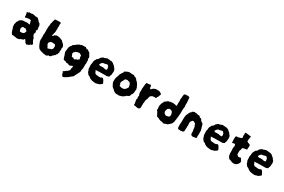

<svg xmlns="http://www.w3.org/2000/svg" viewBox="127 -1998 5260 3556"><g transform="rotate(30 2757.5 -219.5)"><path d="M524 -49Q527 -42 526 -36Q525 -30 522 -24Q521 -23 518 -21.5Q515 -20 513 -18Q509 -17 506 -17Q503 -17 499 -15Q484 -12 481 1Q480 3 477 6Q470 7 467 8.5Q464 10 455 15Q448 15 441 17Q434 19 428 25Q426 25 425 25.5Q424 26 422 26Q418 28 413 24.5Q408 21 408 16V10Q404 8 398.5 10Q393 12 390 6V-9Q387 -11 384.5 -12.5Q382 -14 379 -15Q375 -23 370 -32Q365 -41 360 -48Q356 -51 353 -50Q350 -49 348 -47Q346 -45 345 -42.5Q344 -40 342 -38Q340 -36 339 -33Q338 -30 336 -28Q323 -22 310 -17.5Q297 -13 285 -10Q278 -5 271 -1Q264 3 258 7Q252 8 246 10Q240 12 235 13Q229 10 223.5 11.5Q218 13 210 15Q201 13 191 10.5Q181 8 170 6Q167 7 164 7Q161 7 159 8Q155 6 152.5 4Q150 2 146 1Q141 -1 137 1Q133 3 128 5Q123 3 117 2.5Q111 2 105 1Q100 -4 96.5 -8Q93 -12 92 -18Q90 -20 88 -21.5Q86 -23 85 -24Q81 -38 76 -48Q62 -78 57 -114Q55 -116 53 -118.5Q51 -121 48 -124Q47 -133 46 -141.5Q45 -150 43 -160Q45 -166 45 -171Q43 -181 41 -189Q45 -201 49.5 -213Q54 -225 52 -238Q54 -242 57 -245.5Q60 -249 62 -252Q71 -262 75 -275Q78 -286 85.5 -294Q93 -302 102 -307Q113 -312 123.5 -317.5Q134 -323 144 -327Q146 -327 149.5 -326.5Q153 -326 155 -327Q173 -330 186 -329Q192 -328 198 -329Q204 -330 209 -330L230 -334Q236 -333 242 -331Q248 -329 254 -332Q256 -332 257.5 -331.5Q259 -331 260 -331Q265 -329 269 -326.5Q273 -324 278 -324Q289 -322 292 -328Q291 -345 289.5 -350Q288 -355 283 -366Q280 -372 279 -378.5Q278 -385 277 -391Q276 -395 275.5 -398.5Q275 -402 271 -406Q258 -410 239 -412H233Q224 -408 214 -408Q204 -408 193 -406Q186 -405 178.5 -402Q171 -399 163 -397Q155 -393 147 -401Q144 -410 144.5 -419.5Q145 -429 146 -439Q144 -446 141 -455.5Q138 -465 138 -478L139 -485Q138 -487 135.5 -489Q133 -491 131 -492Q128 -495 130 -498Q130 -501 133 -501Q141 -503 148 -504Q155 -505 162 -506L174 -518Q176 -519 179 -519Q202 -515 212.5 -516Q223 -517 245 -524Q256 -523 266.5 -521Q277 -519 288 -520Q291 -517 294.5 -514.5Q298 -512 302 -509Q307 -511 312 -512.5Q317 -514 321 -515Q327 -511 334 -507Q339 -506 342.5 -509Q346 -512 350 -512Q359 -511 364.5 -503.5Q370 -496 377 -491Q383 -487 388.5 -481Q394 -475 400 -470Q402 -467 404 -464Q406 -461 407 -458Q412 -454 416 -451.5Q420 -449 423 -445Q428 -441 433.5 -439Q439 -437 442 -432Q444 -427 446 -421.5Q448 -416 453 -412Q456 -402 459 -391.5Q462 -381 460 -370Q460 -365 459 -361Q461 -356 462 -350Q463 -344 465 -339V-334Q465 -331 464.5 -327.5Q464 -324 465 -322Q467 -316 470 -313Q470 -307 465 -302Q463 -301 460 -300Q457 -299 455 -297Q443 -290 452 -279Q453 -278 455.5 -275.5Q458 -273 459 -270Q460 -266 460 -261.5Q460 -257 461 -252Q457 -233 446 -216Q449 -202 455.5 -189Q462 -176 467 -162Q472 -159 475 -156Q478 -153 482 -151Q483 -148 483.5 -147Q484 -146 484 -144Q484 -134 486.5 -124Q489 -114 493 -105Q497 -96 501 -88Q505 -80 511 -72Q516 -68 519 -61Q522 -54 524 -49ZM305 -184Q299 -199 290 -204Q279 -209 276 -217Q275 -221 272 -222Q269 -223 266 -224Q262 -224 256.5 -223.5Q251 -223 246 -222Q240 -222 234.5 -224Q229 -226 224 -227Q215 -227 207 -222Q203 -219 200 -216.5Q197 -214 194 -210L181 -186Q183 -180 186 -175.5Q189 -171 186 -163Q188 -154 190.5 -144.5Q193 -135 198 -126Q200 -124 201 -124Q212 -122 223 -122Q234 -122 244 -123Q248 -123 250 -124Q261 -130 277 -135Q283 -136 288 -144Q292 -153 296 -163.5Q300 -174 305 -184ZM93 -20Q93 -20 92.5 -20Q92 -20 92 -18Q94 -20 93 -20Z M1034 -265Q1033 -261 1030.5 -257.5Q1028 -254 1026 -250L1029 -218Q1029 -211 1028.5 -204.5Q1028 -198 1028 -190Q1027 -186 1025.5 -183.5Q1024 -181 1022 -177Q1024 -175 1025.5 -172Q1027 -169 1028 -167Q1029 -151 1022 -137Q1015 -123 1013 -106Q1005 -102 999.5 -96.5Q994 -91 994 -81Q990 -76 985 -71Q980 -66 974 -63Q973 -62 969 -60Q963 -53 956.5 -46.5Q950 -40 942 -35Q938 -31 935.5 -25.5Q933 -20 929 -15Q922 -11 914.5 -8Q907 -5 901 -2Q894 -1 891 -3.5Q888 -6 884 -7Q880 -6 876.5 -1.5Q873 3 866 8Q865 9 861.5 10Q858 11 855 13Q851 14 847 16.5Q843 19 838 21Q828 18 818 15.5Q808 13 797 17Q790 15 784 12.5Q778 10 771 10Q766 10 757 3Q753 5 744 5Q739 5 735.5 0.5Q732 -4 726 -2Q716 -5 706.5 -9.5Q697 -14 689 -18Q682 -21 677 -26.5Q672 -32 667 -37Q666 -39 665 -40.5Q664 -42 662 -44Q660 -52 655 -58Q650 -64 645 -70Q642 -81 638 -90Q637 -94 633.5 -98.5Q630 -103 628 -108Q627 -119 623.5 -128.5Q620 -138 612 -145Q613 -149 613 -152Q613 -155 614 -159Q612 -166 608 -176Q610 -184 610.5 -193.5Q611 -203 612 -213Q611 -219 609.5 -225.5Q608 -232 611 -239V-262Q606 -285 612 -306Q615 -314 613 -325Q613 -345 613.5 -365.5Q614 -386 612 -406Q611 -408 612 -409Q614 -423 614 -437.5Q614 -452 614 -467Q614 -469 614 -471.5Q614 -474 615 -475Q619 -482 619.5 -489.5Q620 -497 620 -504Q622 -512 621.5 -521.5Q621 -531 622 -541Q626 -547 629.5 -554.5Q633 -562 631 -570V-574Q633 -576 633 -578.5Q633 -581 634 -582Q639 -593 641 -604.5Q643 -616 646 -627Q650 -633 654 -642Q665 -645 676 -645Q681 -645 686 -644.5Q691 -644 695 -645Q706 -647 717.5 -647Q729 -647 741 -646Q744 -645 747.5 -645.5Q751 -646 754 -647Q758 -647 761.5 -646Q765 -645 768 -646Q770 -646 771.5 -646.5Q773 -647 774 -647Q775 -643 776.5 -639.5Q778 -636 779 -631Q776 -615 775 -607Q774 -599 775.5 -591.5Q777 -584 779 -568Q777 -555 775 -542.5Q773 -530 777 -516Q774 -499 775 -483Q775 -470 774.5 -457Q774 -444 771 -431Q773 -426 769.5 -422.5Q766 -419 764 -414Q764 -405 762 -395.5Q760 -386 758 -376Q757 -371 756.5 -365Q756 -359 754 -353Q754 -352 756 -351.5Q758 -351 758 -350Q770 -355 778 -364Q786 -373 791 -384Q802 -387 812 -391Q822 -395 832 -402Q836 -401 840.5 -400Q845 -399 849 -400Q854 -400 857.5 -399.5Q861 -399 865 -399Q876 -399 885 -396Q894 -393 904 -390Q915 -386 926 -381.5Q937 -377 948 -374Q957 -373 964 -362Q966 -358 969.5 -354Q973 -350 978 -347Q986 -343 992 -336Q998 -329 1004 -321Q1006 -319 1014 -315Q1019 -304 1026 -291.5Q1033 -279 1034 -265ZM899 -213Q898 -215 898 -217Q898 -219 896 -221Q888 -227 884 -237Q880 -247 868 -245Q854 -242 843 -246Q837 -248 834 -248Q825 -247 816.5 -246Q808 -245 800 -244Q798 -243 796 -242Q794 -241 791 -241Q784 -234 775 -226Q766 -218 761 -207Q760 -194 760.5 -187Q761 -180 764 -170Q765 -169 766 -166.5Q767 -164 768 -162Q773 -159 774.5 -153Q776 -147 781 -144Q783 -142 784.5 -139.5Q786 -137 787 -135Q788 -121 797 -112Q799 -111 800.5 -110.5Q802 -110 803 -109Q811 -109 814 -112Q820 -115 827.5 -116.5Q835 -118 841 -122Q847 -127 855.5 -127Q864 -127 871 -131Q872 -131 876 -133Q881 -141 887 -147.5Q893 -154 897 -163V-187Q898 -193 898.5 -200Q899 -207 899 -213Z M1561 -237Q1560 -236 1560.5 -234.5Q1561 -233 1560 -231Q1557 -221 1558 -212Q1558 -201 1552 -189Q1554 -185 1555.5 -180.5Q1557 -176 1558 -171Q1556 -160 1553.5 -148Q1551 -136 1558 -125Q1557 -119 1555 -113Q1553 -107 1551 -102Q1550 -97 1548.5 -92Q1547 -87 1545 -79Q1545 -81 1544.5 -80Q1544 -79 1545 -77Q1549 -61 1545 -46Q1541 -31 1535 -16Q1534 -15 1533 -12.5Q1532 -10 1530 -8Q1519 11 1509.5 31Q1500 51 1490 71Q1489 75 1486 80Q1483 85 1481 90Q1477 96 1474 99Q1467 105 1459 111.5Q1451 118 1443 124Q1433 128 1426 135Q1419 142 1413 152Q1406 154 1400 158Q1394 160 1389 166Q1387 170 1382 170Q1377 171 1373.5 175Q1370 179 1365 181Q1356 184 1349 191Q1340 197 1330 200Q1325 201 1320 204.5Q1315 208 1311 210Q1309 209 1308 209Q1307 209 1307 209L1277 179Q1275 161 1273.5 152.5Q1272 144 1268.5 137.5Q1265 131 1256 120Q1257 118 1257 117Q1257 116 1258 115Q1261 113 1265 110Q1269 107 1273 106Q1281 101 1287 95.5Q1293 90 1300 85Q1306 80 1313 75.5Q1320 71 1327 67Q1334 62 1340.5 56.5Q1347 51 1352 44Q1355 40 1358 37Q1361 34 1364 31Q1365 27 1365 23.5Q1365 20 1366 17Q1370 7 1365 -6V-8L1372 -18Q1372 -17 1373.5 -23Q1375 -29 1375 -29Q1375 -38 1374.5 -43.5Q1374 -49 1374 -57Q1370 -62 1368.5 -62.5Q1367 -63 1365 -61Q1361 -57 1355 -55Q1349 -53 1343 -51Q1342 -51 1339 -49Q1336 -47 1334 -48L1321 -39Q1320 -39 1319.5 -38.5Q1319 -38 1318 -38H1293Q1290 -42 1286 -45Q1282 -48 1279 -52Q1272 -54 1268.5 -52.5Q1265 -51 1260 -51L1243 -54H1229Q1222 -59 1216 -63.5Q1210 -68 1203 -72Q1186 -71 1181 -71.5Q1176 -72 1164 -79Q1162 -82 1161 -85Q1160 -88 1158 -91Q1155 -97 1153.5 -103.5Q1152 -110 1149 -115Q1145 -119 1145 -126Q1146 -134 1143 -140.5Q1140 -147 1138 -154Q1137 -161 1133 -167Q1129 -173 1127 -179Q1128 -190 1121 -199Q1119 -213 1115 -225Q1120 -243 1120 -255Q1120 -263 1121.5 -269.5Q1123 -276 1124 -283Q1123 -285 1122 -287.5Q1121 -290 1119 -291H1120L1126 -297Q1129 -299 1131 -307Q1130 -311 1129 -314.5Q1128 -318 1127 -322Q1127 -327 1128 -328Q1138 -336 1140 -340Q1142 -344 1146 -357Q1147 -358 1149.5 -359Q1152 -360 1153 -361Q1153 -361 1159 -365Q1161 -370 1163.5 -375.5Q1166 -381 1168 -388Q1176 -396 1185.5 -403Q1195 -410 1205 -416Q1218 -424 1222 -427.5Q1226 -431 1237 -442Q1244 -445 1251.5 -448.5Q1259 -452 1266 -458Q1271 -461 1276 -464Q1281 -467 1285 -469Q1290 -468 1293.5 -468Q1297 -468 1300 -468Q1306 -469 1309 -473.5Q1312 -478 1316 -481Q1326 -484 1338 -482Q1343 -482 1348.5 -481.5Q1354 -481 1359 -481Q1370 -481 1380.5 -481.5Q1391 -482 1400 -485Q1408 -480 1414.5 -474.5Q1421 -469 1428 -467Q1430 -464 1432 -462Q1434 -460 1435 -458Q1439 -452 1443 -457Q1445 -459 1446 -460Q1447 -461 1449 -462Q1450 -463 1451.5 -464.5Q1453 -466 1454 -467Q1459 -463 1465 -458.5Q1471 -454 1476 -450Q1481 -446 1486.5 -441.5Q1492 -437 1497 -434Q1501 -430 1510 -428Q1512 -424 1514 -420Q1516 -416 1518 -412Q1523 -403 1527.5 -394Q1532 -385 1538 -377Q1549 -363 1552 -346Q1552 -339 1549.5 -332Q1547 -325 1549 -314Q1551 -309 1553.5 -302.5Q1556 -296 1558 -289Q1560 -279 1558.5 -270.5Q1557 -262 1555 -253Q1557 -249 1558 -245.5Q1559 -242 1561 -237ZM1418 -237Q1413 -244 1410 -251Q1409 -256 1407.5 -261Q1406 -266 1406 -270Q1405 -275 1405 -280.5Q1405 -286 1404 -291Q1403 -296 1403 -301.5Q1403 -307 1398 -311Q1395 -313 1390.5 -314Q1386 -315 1381 -317Q1377 -321 1372.5 -324.5Q1368 -328 1364 -330Q1360 -331 1357 -331Q1348 -330 1339.5 -328.5Q1331 -327 1322 -327Q1320 -327 1317 -326Q1314 -325 1312 -324Q1307 -319 1300.5 -317.5Q1294 -316 1288 -314Q1284 -313 1279 -310Q1274 -307 1272 -302Q1269 -296 1264.5 -293.5Q1260 -291 1256 -289Q1252 -285 1251.5 -281.5Q1251 -278 1250 -275Q1249 -271 1247 -268.5Q1245 -266 1243 -263Q1249 -244 1254 -231.5Q1259 -219 1266 -207Q1267 -203 1266.5 -200.5Q1266 -198 1268 -195Q1275 -194 1281 -195Q1287 -196 1292 -200Q1293 -201 1295 -200.5Q1297 -200 1298 -200Q1302 -196 1305 -192.5Q1308 -189 1311 -186Q1319 -183 1326 -181Q1333 -179 1340 -182Q1346 -186 1350 -192.5Q1354 -199 1361 -201Q1365 -201 1369.5 -200.5Q1374 -200 1379 -200Q1381 -202 1384.5 -204Q1388 -206 1390 -208Q1395 -213 1399.5 -217Q1404 -221 1410 -224Q1417 -229 1418 -237Z M2077 -353Q2076 -343 2075.5 -332.5Q2075 -322 2073 -312Q2072 -302 2072 -290.5Q2072 -279 2068 -267Q2066 -264 2063 -260.5Q2060 -257 2057 -252Q2057 -248 2057.5 -245Q2058 -242 2059 -238Q2057 -233 2053 -229.5Q2049 -226 2045 -224Q2035 -221 2026.5 -218Q2018 -215 2009 -213Q1995 -211 1980 -212.5Q1965 -214 1950 -213Q1937 -213 1922.5 -212.5Q1908 -212 1893 -212H1837Q1833 -209 1828.5 -210Q1824 -211 1820 -209Q1816 -211 1811 -209.5Q1806 -208 1801 -210Q1797 -209 1793.5 -208.5Q1790 -208 1785 -207Q1781 -208 1778 -209.5Q1775 -211 1771 -208Q1773 -205 1775.5 -201.5Q1778 -198 1779 -193Q1782 -189 1784 -185Q1786 -181 1788 -176Q1790 -172 1791 -167.5Q1792 -163 1793 -159Q1798 -154 1804 -149Q1810 -144 1816 -139Q1821 -138 1826.5 -137Q1832 -136 1837 -135Q1843 -134 1849 -133Q1855 -132 1862 -133Q1869 -135 1875 -132.5Q1881 -130 1888 -129Q1897 -130 1906.5 -131Q1916 -132 1925 -133Q1929 -136 1933.5 -138.5Q1938 -141 1942 -144Q1955 -147 1968 -143Q1971 -138 1975.5 -133Q1980 -128 1984 -122Q1990 -113 1996 -104.5Q2002 -96 2004 -85Q2006 -80 2010 -75Q2014 -70 2016 -66Q2017 -61 2015.5 -57Q2014 -53 2013 -48Q2009 -44 2003 -41Q2002 -41 2001 -39Q2000 -37 1998 -36Q1992 -32 1986 -28Q1980 -24 1975 -20Q1961 -8 1946 -8Q1940 -8 1937 -7Q1932 -6 1927 -3Q1922 0 1916 2Q1911 2 1906 3.5Q1901 5 1896 6Q1893 6 1889 5.5Q1885 5 1881 5Q1872 6 1863 4Q1854 2 1845 2Q1842 1 1839 0Q1836 -1 1833 -1Q1816 0 1801 -6.5Q1786 -13 1771 -20Q1759 -23 1754 -31Q1747 -39 1738.5 -44.5Q1730 -50 1720 -54Q1714 -56 1708 -59.5Q1702 -63 1695 -67Q1694 -71 1692 -75Q1690 -79 1688 -83Q1686 -86 1682.5 -89Q1679 -92 1676 -95Q1673 -98 1671 -102Q1666 -119 1661 -135.5Q1656 -152 1648 -168Q1649 -175 1649.5 -182.5Q1650 -190 1648 -199Q1647 -201 1647 -204Q1647 -207 1647 -209Q1647 -214 1647.5 -217.5Q1648 -221 1647 -224Q1646 -232 1645 -240Q1644 -248 1646 -255Q1648 -263 1650 -271Q1652 -279 1655 -288Q1654 -290 1654 -294Q1654 -298 1653 -302Q1655 -313 1657 -324Q1659 -335 1662 -345Q1665 -351 1668.5 -356.5Q1672 -362 1676 -368Q1683 -380 1687 -391Q1699 -397 1701.5 -398.5Q1704 -400 1706 -403Q1708 -406 1719 -415Q1718 -418 1724 -424Q1730 -430 1728 -434Q1737 -451 1754 -461Q1760 -465 1765.5 -469.5Q1771 -474 1775 -478Q1780 -481 1784.5 -480.5Q1789 -480 1793 -480Q1796 -481 1799.5 -481.5Q1803 -482 1807 -483Q1809 -484 1812 -485Q1815 -486 1817 -488Q1819 -489 1821 -490Q1823 -491 1825 -491Q1834 -492 1842 -496Q1850 -500 1857 -504Q1872 -498 1888 -500Q1898 -501 1907.5 -499Q1917 -497 1925 -494L1939 -498Q1947 -497 1954 -493Q1961 -489 1968 -485H1977Q1978 -484 1979 -483.5Q1980 -483 1981 -482Q1992 -472 2002 -463.5Q2012 -455 2023 -446Q2038 -436 2042 -422Q2046 -416 2049 -413Q2061 -403 2070 -386Q2070 -384 2070.5 -380.5Q2071 -377 2071 -374Q2070 -369 2073 -364Q2076 -359 2077 -353ZM1950 -320V-345Q1950 -350 1949 -351Q1948 -354 1946.5 -357Q1945 -360 1944 -361V-378L1941 -381Q1937 -381 1931 -383Q1929 -392 1926 -397Q1923 -401 1918 -402Q1913 -403 1907 -405Q1894 -401 1879 -398Q1864 -395 1850 -390Q1843 -389 1837 -389Q1831 -389 1825 -388Q1815 -384 1807.5 -375.5Q1800 -367 1793 -359Q1789 -354 1786 -348Q1783 -342 1779 -337Q1778 -336 1778 -331Q1781 -323 1787 -321Q1793 -320 1799 -318Q1805 -316 1812 -314Q1815 -315 1817.5 -315Q1820 -315 1823 -316Q1835 -321 1843 -317Q1851 -316 1857.5 -317Q1864 -318 1871 -319Q1877 -316 1883.5 -315Q1890 -314 1896 -312Q1909 -308 1921 -308Q1933 -308 1945 -311Q1950 -316 1950 -320Z M2604 -273Q2607 -261 2603 -251Q2601 -246 2600 -241Q2599 -236 2600 -231Q2601 -230 2600.5 -228.5Q2600 -227 2600 -225Q2596 -217 2596.5 -208Q2597 -199 2598 -191L2588 -177V-164Q2586 -162 2583 -159.5Q2580 -157 2575 -153Q2573 -146 2569.5 -138Q2566 -130 2564 -123V-113Q2560 -109 2554 -106Q2548 -103 2544 -97Q2540 -94 2536 -92Q2532 -90 2527 -87Q2525 -86 2522.5 -86.5Q2520 -87 2518 -86Q2503 -86 2503 -72Q2492 -65 2481.5 -57Q2471 -49 2460 -41Q2443 -28 2416 -23Q2407 -22 2399 -18.5Q2391 -15 2382 -13Q2380 -13 2377 -14Q2374 -15 2372 -14Q2360 -13 2347 -16Q2343 -17 2339 -16Q2335 -15 2332 -14Q2325 -15 2318 -16Q2311 -17 2303 -18Q2294 -22 2286.5 -27Q2279 -32 2271 -36Q2265 -38 2260 -43Q2255 -48 2252 -53Q2251 -55 2249.5 -56.5Q2248 -58 2246 -60Q2243 -62 2240 -63.5Q2237 -65 2234 -68Q2218 -79 2205.5 -92Q2193 -105 2187 -124Q2182 -137 2175 -147Q2173 -151 2170.5 -154.5Q2168 -158 2166 -162Q2167 -164 2169 -170Q2167 -173 2165 -176Q2163 -179 2163 -183Q2163 -186 2162.5 -189.5Q2162 -193 2163 -197Q2165 -204 2164 -211Q2163 -218 2164 -225Q2165 -231 2163.5 -238Q2162 -245 2165 -251Q2167 -258 2168 -264Q2169 -270 2171 -276Q2173 -282 2175 -287.5Q2177 -293 2179 -298Q2181 -304 2183 -310Q2185 -316 2189 -323Q2189 -325 2189 -328Q2189 -331 2190 -332Q2194 -340 2196 -347Q2198 -354 2197 -361Q2201 -366 2204 -369Q2207 -372 2209 -376Q2211 -381 2213.5 -385.5Q2216 -390 2219 -394Q2222 -402 2228 -408Q2232 -413 2235 -416.5Q2238 -420 2240 -422Q2243 -428 2242 -432.5Q2241 -437 2241 -440Q2243 -445 2244 -446Q2247 -447 2249.5 -449Q2252 -451 2255 -452Q2263 -457 2272 -462Q2281 -467 2290 -470Q2299 -476 2308.5 -478.5Q2318 -481 2328 -484Q2336 -484 2344 -484Q2352 -484 2359 -483H2368Q2379 -479 2390.5 -479Q2402 -479 2413 -480Q2418 -480 2423.5 -480.5Q2429 -481 2434 -481Q2439 -477 2442.5 -474.5Q2446 -472 2450 -468Q2453 -467 2456 -465Q2459 -463 2463 -462Q2477 -461 2488.5 -453Q2500 -445 2510 -437Q2510 -435 2510 -431.5Q2510 -428 2511 -425Q2511 -420 2517 -416Q2520 -415 2524 -415Q2528 -415 2532 -413Q2534 -409 2537.5 -404Q2541 -399 2544 -394Q2548 -390 2552 -386Q2556 -382 2558 -377Q2560 -375 2561.5 -372Q2563 -369 2564 -367Q2567 -364 2570 -361Q2573 -358 2574 -353Q2576 -346 2580 -339Q2584 -332 2586 -324Q2587 -321 2589.5 -318Q2592 -315 2595 -311Q2597 -302 2598.5 -292Q2600 -282 2604 -273ZM2464 -237Q2465 -244 2462 -249.5Q2459 -255 2460 -261Q2460 -263 2457 -266Q2456 -268 2456 -274Q2457 -276 2457 -279.5Q2457 -283 2457 -284Q2450 -295 2444 -304.5Q2438 -314 2431 -323Q2431 -325 2429 -325.5Q2427 -326 2425 -329Q2408 -329 2388 -338Q2376 -344 2359 -339Q2358 -339 2356.5 -338Q2355 -337 2353 -335H2348Q2332 -338 2327 -323Q2325 -319 2322.5 -314.5Q2320 -310 2319 -305Q2318 -301 2315 -296.5Q2312 -292 2310 -288Q2306 -283 2303 -277Q2300 -271 2296 -266Q2295 -256 2291.5 -246Q2288 -236 2287 -227Q2290 -222 2293 -216.5Q2296 -211 2298 -206Q2304 -193 2303 -181Q2303 -179 2304 -177Q2305 -175 2306 -173Q2315 -171 2323.5 -169Q2332 -167 2340 -164Q2347 -162 2354 -161Q2361 -160 2368 -163H2371Q2379 -161 2386.5 -162.5Q2394 -164 2403 -166Q2410 -171 2417.5 -177Q2425 -183 2433 -187Q2440 -201 2450 -212Q2460 -223 2464 -237Z M3044 -422Q3046 -406 3039 -399Q3034 -393 3032.5 -386Q3031 -379 3030 -371Q3028 -368 3026.5 -365Q3025 -362 3023 -359Q3019 -355 3015.5 -350Q3012 -345 3009 -340Q3007 -336 3006 -331Q3005 -326 3003 -321Q3002 -320 3001.5 -318.5Q3001 -317 3000 -316Q2999 -315 2997.5 -315Q2996 -315 2995 -314H2990Q2968 -323 2947 -315Q2943 -314 2940 -314Q2937 -314 2933 -314Q2930 -313 2927.5 -313Q2925 -313 2923 -312Q2911 -307 2902 -299Q2893 -291 2885 -282Q2881 -270 2876.5 -257.5Q2872 -245 2872 -230Q2872 -229 2871 -226.5Q2870 -224 2869 -222Q2868 -218 2866.5 -215.5Q2865 -213 2863 -209Q2861 -203 2858 -197Q2855 -191 2853 -185Q2855 -178 2852.5 -172Q2850 -166 2850 -160Q2852 -151 2850.5 -143.5Q2849 -136 2847 -128Q2844 -119 2844.5 -109.5Q2845 -100 2845 -91Q2844 -80 2844.5 -68Q2845 -56 2845 -45Q2845 -38 2844 -30Q2843 -22 2843 -14Q2840 -8 2838 -6Q2831 5 2821 9.5Q2811 14 2799 13Q2791 12 2782.5 11Q2774 10 2766 9Q2762 8 2756 6.5Q2750 5 2745 3Q2741 4 2738.5 4.5Q2736 5 2733 6Q2720 2 2709 -9Q2710 -16 2710 -23Q2710 -30 2711 -37Q2710 -40 2709.5 -44.5Q2709 -49 2707 -53Q2706 -59 2704 -65Q2702 -71 2703 -78Q2702 -93 2697 -113Q2699 -115 2700.5 -118.5Q2702 -122 2703 -125Q2704 -128 2704.5 -130.5Q2705 -133 2705 -136Q2705 -138 2706 -139.5Q2707 -141 2705 -143Q2704 -146 2703.5 -149.5Q2703 -153 2702 -156Q2701 -166 2702 -176Q2703 -180 2703.5 -183.5Q2704 -187 2705 -191Q2707 -196 2706.5 -202Q2706 -208 2701 -212Q2700 -213 2699.5 -214.5Q2699 -216 2697 -217Q2696 -222 2695.5 -228Q2695 -234 2693 -239Q2692 -246 2690.5 -252Q2689 -258 2689 -265Q2691 -277 2690 -288.5Q2689 -300 2692 -312Q2692 -314 2691.5 -317Q2691 -320 2691 -322Q2690 -333 2689.5 -344Q2689 -355 2693 -366Q2695 -370 2695 -375Q2695 -380 2695 -385Q2695 -394 2695.5 -402.5Q2696 -411 2700 -419Q2700 -422 2697 -429Q2699 -434 2700.5 -439.5Q2702 -445 2703 -450Q2705 -455 2706 -459.5Q2707 -464 2708 -468Q2714 -474 2719 -473Q2729 -470 2739.5 -472.5Q2750 -475 2760 -474Q2763 -474 2766 -475.5Q2769 -477 2772 -478Q2789 -483 2800 -477Q2807 -465 2808 -459Q2809 -453 2810 -430Q2813 -419 2821 -409Q2823 -407 2827.5 -406.5Q2832 -406 2834 -408Q2838 -411 2841 -413.5Q2844 -416 2847 -420Q2853 -425 2858.5 -430.5Q2864 -436 2868 -440Q2879 -445 2889.5 -450Q2900 -455 2913 -460H2936L2938 -461Q2939 -461 2939.5 -461.5Q2940 -462 2941 -461L2944 -462Q2956 -456 2965 -459Q2981 -464 2996 -455Q3005 -451 3013 -447Q3021 -443 3030 -438Q3033 -434 3037 -430Q3041 -426 3044 -422Z M3544 -447Q3539 -429 3538 -410.5Q3537 -392 3536 -374Q3535 -356 3535 -337.5Q3535 -319 3535 -301Q3535 -286 3533 -271Q3531 -256 3530 -240Q3530 -236 3529.5 -231Q3529 -226 3529 -221Q3529 -207 3525 -195Q3522 -182 3522 -169Q3522 -162 3521 -154Q3520 -146 3517 -138Q3516 -133 3516 -123Q3515 -115 3512 -107Q3510 -100 3508 -93.5Q3506 -87 3504 -79Q3500 -73 3496.5 -66.5Q3493 -60 3489 -54Q3480 -49 3474 -41Q3464 -33 3454.5 -24Q3445 -15 3436 -7Q3424 3 3412 3Q3411 3 3409.5 4Q3408 5 3406 5Q3387 7 3375 17Q3374 18 3372.5 18.5Q3371 19 3369 21Q3356 23 3342.5 19Q3329 15 3318 9H3302Q3298 9 3294 8.5Q3290 8 3285 7Q3258 1 3233 -16Q3230 -19 3226 -20Q3222 -21 3217 -22Q3211 -23 3205 -25Q3199 -27 3193 -29Q3188 -32 3185 -37.5Q3182 -43 3179 -47Q3174 -57 3170 -65.5Q3166 -74 3161 -84Q3157 -92 3152 -100.5Q3147 -109 3142 -116Q3142 -117 3143 -117Q3144 -117 3144 -118L3142 -120Q3142 -119 3141.5 -118.5Q3141 -118 3141 -117Q3140 -118 3138.5 -118.5Q3137 -119 3136 -120Q3132 -122 3130 -126.5Q3128 -131 3126 -135Q3129 -141 3129 -151Q3131 -164 3128 -174Q3124 -189 3124.5 -204Q3125 -219 3126 -235Q3126 -240 3130 -248Q3137 -265 3138 -278Q3148 -292 3154 -308Q3160 -324 3168 -338Q3173 -340 3176.5 -342Q3180 -344 3184 -345Q3186 -347 3187 -350Q3188 -353 3191 -355Q3194 -357 3198 -358.5Q3202 -360 3207 -361Q3209 -364 3210.5 -367Q3212 -370 3214 -373Q3217 -376 3218 -376Q3241 -384 3266 -388Q3270 -389 3274.5 -389.5Q3279 -390 3283 -391Q3296 -395 3309 -394Q3322 -393 3335 -394Q3338 -394 3341.5 -393Q3345 -392 3348 -391Q3351 -391 3356 -389Q3361 -387 3362 -389Q3372 -391 3376.5 -387Q3381 -383 3381 -383Q3383 -382 3389.5 -382.5Q3396 -383 3397 -383Q3406 -385 3407.5 -391.5Q3409 -398 3407 -398L3405 -400Q3406 -413 3404.5 -426Q3403 -439 3404 -452Q3405 -457 3405 -462.5Q3405 -468 3405 -473Q3404 -478 3405 -482.5Q3406 -487 3406 -492Q3406 -497 3406.5 -501.5Q3407 -506 3405 -509Q3402 -517 3402.5 -525Q3403 -533 3405 -541Q3408 -552 3409.5 -563Q3411 -574 3409 -587V-592Q3413 -602 3413.5 -612Q3414 -622 3415 -630Q3420 -637 3427.5 -639.5Q3435 -642 3439 -646Q3455 -647 3469 -646Q3483 -645 3497 -649Q3504 -646 3510.5 -644.5Q3517 -643 3522 -642Q3533 -634 3533 -621Q3533 -616 3533 -610Q3533 -604 3532 -598Q3533 -594 3535 -591Q3537 -588 3538 -583Q3537 -581 3536.5 -577.5Q3536 -574 3535 -570Q3536 -566 3537 -560Q3538 -554 3539 -549Q3539 -533 3539.5 -518Q3540 -503 3539 -488Q3539 -472 3539.5 -467Q3540 -462 3544 -447ZM3398 -195Q3395 -203 3393.5 -210.5Q3392 -218 3390 -224Q3387 -231 3382.5 -237Q3378 -243 3375 -250Q3365 -255 3360 -260Q3355 -262 3350.5 -263Q3346 -264 3341 -265Q3337 -267 3333.5 -268.5Q3330 -270 3326 -271Q3319 -268 3312.5 -265Q3306 -262 3300 -259Q3284 -252 3278 -233Q3277 -229 3277 -225Q3277 -221 3276 -216Q3275 -213 3272.5 -210Q3270 -207 3268 -202V-184Q3270 -171 3275.5 -159.5Q3281 -148 3294 -140Q3297 -139 3299.5 -136.5Q3302 -134 3306 -132Q3312 -126 3318 -126Q3334 -128 3349 -129.5Q3364 -131 3378 -137Q3384 -142 3387 -147Q3390 -151 3392 -154.5Q3394 -158 3397 -162V-179Q3397 -184 3397 -188Q3397 -192 3398 -195Z M4022 -147Q4022 -139 4022.5 -130.5Q4023 -122 4021 -114Q4019 -109 4020 -105Q4022 -100 4020.5 -94.5Q4019 -89 4020 -84Q4022 -77 4021 -68.5Q4020 -60 4021 -52Q4017 -45 4008 -45Q3998 -45 3986.5 -44Q3975 -43 3964 -39Q3958 -37 3951 -37Q3944 -37 3937 -37Q3931 -41 3928 -44Q3916 -40 3908 -53Q3904 -59 3901.5 -66Q3899 -73 3899 -81Q3900 -89 3899 -97Q3898 -105 3899 -114Q3901 -129 3895 -143Q3894 -146 3893 -149Q3892 -152 3892 -155Q3892 -166 3891 -177.5Q3890 -189 3887 -199Q3886 -204 3885.5 -208.5Q3885 -213 3885 -217Q3882 -229 3872 -236Q3871 -244 3870 -250.5Q3869 -257 3867 -265Q3865 -267 3859 -271Q3855 -274 3849.5 -276Q3844 -278 3839 -281Q3837 -283 3834.5 -286.5Q3832 -290 3829 -293H3823Q3819 -292 3816 -291.5Q3813 -291 3808 -292Q3806 -293 3803 -292.5Q3800 -292 3798 -292Q3793 -285 3788 -277Q3784 -274 3780.5 -271.5Q3777 -269 3775 -267Q3772 -264 3772 -261L3765 -240Q3767 -234 3765 -228.5Q3763 -223 3766 -217Q3767 -214 3766 -211Q3765 -208 3764 -206Q3761 -202 3763 -200Q3765 -198 3766 -195Q3767 -194 3768 -191Q3768 -179 3768 -168Q3768 -157 3764 -146Q3765 -142 3765.5 -138.5Q3766 -135 3767 -130Q3766 -124 3764.5 -116.5Q3763 -109 3764 -101Q3765 -96 3764.5 -90Q3764 -84 3762 -78Q3761 -75 3762 -72Q3765 -60 3762 -51Q3759 -42 3751 -32Q3750 -31 3747 -30Q3744 -29 3742 -28Q3740 -26 3738 -25.5Q3736 -25 3734 -24Q3730 -24 3726 -24.5Q3722 -25 3719 -25Q3715 -24 3712.5 -22.5Q3710 -21 3705 -18Q3692 -20 3678.5 -23Q3665 -26 3652 -21Q3646 -22 3642 -26Q3638 -30 3635 -35Q3631 -41 3630 -48.5Q3629 -56 3627 -63Q3629 -80 3629 -86.5Q3629 -93 3626 -116Q3629 -132 3630 -148.5Q3631 -165 3631 -181Q3631 -202 3631 -224Q3631 -246 3632 -268Q3632 -274 3633 -280Q3634 -286 3635 -291Q3637 -302 3639 -312Q3641 -322 3644 -331Q3646 -338 3651 -343Q3656 -348 3658 -355Q3660 -369 3666.5 -379.5Q3673 -390 3680 -400Q3685 -414 3698 -411Q3700 -411 3700 -412Q3703 -415 3701.5 -420Q3700 -425 3704 -429Q3713 -437 3725 -441.5Q3737 -446 3747 -450Q3756 -450 3759 -448Q3772 -444 3784 -448Q3793 -450 3800 -443Q3810 -441 3819 -439Q3828 -437 3838 -435Q3842 -436 3846 -436.5Q3850 -437 3854 -438Q3864 -434 3870.5 -426.5Q3877 -419 3884 -411Q3889 -407 3895 -408Q3901 -409 3908 -407Q3913 -402 3918.5 -396Q3924 -390 3930 -385Q3931 -381 3932.5 -377.5Q3934 -374 3935 -370Q3940 -369 3942 -365Q3944 -361 3945 -358Q3955 -354 3965 -352Q3970 -347 3974 -340.5Q3978 -334 3987 -334Q3989 -324 3991 -316Q3993 -308 3995 -300Q3997 -285 4002 -274Q4006 -266 4009 -257.5Q4012 -249 4012 -239Q4013 -233 4016.5 -228Q4020 -223 4022 -217Q4021 -213 4020.5 -209Q4020 -205 4020 -200Q4020 -196 4020.5 -193Q4021 -190 4022 -185Q4022 -183 4022.5 -179.5Q4023 -176 4022 -174Q4020 -167 4021 -160Q4022 -153 4022 -147Z M4541 -353Q4540 -343 4539.5 -332.5Q4539 -322 4537 -312Q4536 -302 4536 -290.5Q4536 -279 4532 -267Q4530 -264 4527 -260.5Q4524 -257 4521 -252Q4521 -248 4521.5 -245Q4522 -242 4523 -238Q4521 -233 4517 -229.5Q4513 -226 4509 -224Q4499 -221 4490.5 -218Q4482 -215 4473 -213Q4459 -211 4444 -212.5Q4429 -214 4414 -213Q4401 -213 4386.5 -212.5Q4372 -212 4357 -212H4301Q4297 -209 4292.5 -210Q4288 -211 4284 -209Q4280 -211 4275 -209.5Q4270 -208 4265 -210Q4261 -209 4257.5 -208.5Q4254 -208 4249 -207Q4245 -208 4242 -209.5Q4239 -211 4235 -208Q4237 -205 4239.5 -201.5Q4242 -198 4243 -193Q4246 -189 4248 -185Q4250 -181 4252 -176Q4254 -172 4255 -167.5Q4256 -163 4257 -159Q4262 -154 4268 -149Q4274 -144 4280 -139Q4285 -138 4290.5 -137Q4296 -136 4301 -135Q4307 -134 4313 -133Q4319 -132 4326 -133Q4333 -135 4339 -132.5Q4345 -130 4352 -129Q4361 -130 4370.5 -131Q4380 -132 4389 -133Q4393 -136 4397.5 -138.5Q4402 -141 4406 -144Q4419 -147 4432 -143Q4435 -138 4439.5 -133Q4444 -128 4448 -122Q4454 -113 4460 -104.5Q4466 -96 4468 -85Q4470 -80 4474 -75Q4478 -70 4480 -66Q4481 -61 4479.5 -57Q4478 -53 4477 -48Q4473 -44 4467 -41Q4466 -41 4465 -39Q4464 -37 4462 -36Q4456 -32 4450 -28Q4444 -24 4439 -20Q4425 -8 4410 -8Q4404 -8 4401 -7Q4396 -6 4391 -3Q4386 0 4380 2Q4375 2 4370 3.5Q4365 5 4360 6Q4357 6 4353 5.5Q4349 5 4345 5Q4336 6 4327 4Q4318 2 4309 2Q4306 1 4303 0Q4300 -1 4297 -1Q4280 0 4265 -6.5Q4250 -13 4235 -20Q4223 -23 4218 -31Q4211 -39 4202.5 -44.5Q4194 -50 4184 -54Q4178 -56 4172 -59.5Q4166 -63 4159 -67Q4158 -71 4156 -75Q4154 -79 4152 -83Q4150 -86 4146.5 -89Q4143 -92 4140 -95Q4137 -98 4135 -102Q4130 -119 4125 -135.5Q4120 -152 4112 -168Q4113 -175 4113.5 -182.5Q4114 -190 4112 -199Q4111 -201 4111 -204Q4111 -207 4111 -209Q4111 -214 4111.5 -217.5Q4112 -221 4111 -224Q4110 -232 4109 -240Q4108 -248 4110 -255Q4112 -263 4114 -271Q4116 -279 4119 -288Q4118 -290 4118 -294Q4118 -298 4117 -302Q4119 -313 4121 -324Q4123 -335 4126 -345Q4129 -351 4132.5 -356.5Q4136 -362 4140 -368Q4147 -380 4151 -391Q4163 -397 4165.5 -398.5Q4168 -400 4170 -403Q4172 -406 4183 -415Q4182 -418 4188 -424Q4194 -430 4192 -434Q4201 -451 4218 -461Q4224 -465 4229.5 -469.5Q4235 -474 4239 -478Q4244 -481 4248.5 -480.5Q4253 -480 4257 -480Q4260 -481 4263.5 -481.5Q4267 -482 4271 -483Q4273 -484 4276 -485Q4279 -486 4281 -488Q4283 -489 4285 -490Q4287 -491 4289 -491Q4298 -492 4306 -496Q4314 -500 4321 -504Q4336 -498 4352 -500Q4362 -501 4371.5 -499Q4381 -497 4389 -494L4403 -498Q4411 -497 4418 -493Q4425 -489 4432 -485H4441Q4442 -484 4443 -483.5Q4444 -483 4445 -482Q4456 -472 4466 -463.5Q4476 -455 4487 -446Q4502 -436 4506 -422Q4510 -416 4513 -413Q4525 -403 4534 -386Q4534 -384 4534.5 -380.5Q4535 -377 4535 -374Q4534 -369 4537 -364Q4540 -359 4541 -353ZM4414 -320V-345Q4414 -350 4413 -351Q4412 -354 4410.5 -357Q4409 -360 4408 -361V-378L4405 -381Q4401 -381 4395 -383Q4393 -392 4390 -397Q4387 -401 4382 -402Q4377 -403 4371 -405Q4358 -401 4343 -398Q4328 -395 4314 -390Q4307 -389 4301 -389Q4295 -389 4289 -388Q4279 -384 4271.5 -375.5Q4264 -367 4257 -359Q4253 -354 4250 -348Q4247 -342 4243 -337Q4242 -336 4242 -331Q4245 -323 4251 -321Q4257 -320 4263 -318Q4269 -316 4276 -314Q4279 -315 4281.5 -315Q4284 -315 4287 -316Q4299 -321 4307 -317Q4315 -316 4321.5 -317Q4328 -318 4335 -319Q4341 -316 4347.5 -315Q4354 -314 4360 -312Q4373 -308 4385 -308Q4397 -308 4409 -311Q4414 -316 4414 -320Z M4954 -72Q4949 -62 4945 -52Q4941 -42 4936 -32L4915 -12Q4896 9 4870 13Q4857 15 4843.5 14.5Q4830 14 4816 10Q4808 8 4799.5 4.5Q4791 1 4783 -3Q4777 -6 4770 -7.5Q4763 -9 4755 -10Q4752 -12 4748 -14.5Q4744 -17 4739 -20Q4732 -32 4722.5 -42Q4713 -52 4708 -67Q4708 -79 4707 -83.5Q4706 -88 4701 -102V-168Q4701 -176 4700.5 -183.5Q4700 -191 4698 -198Q4697 -205 4697.5 -210Q4698 -215 4699 -222Q4702 -234 4699 -247Q4702 -259 4706 -271Q4706 -277 4703 -288Q4700 -299 4696 -309Q4691 -309 4686 -310Q4681 -311 4675 -312Q4669 -310 4662.5 -308Q4656 -306 4648 -304Q4645 -302 4639 -302Q4638 -302 4635.5 -304.5Q4633 -307 4633 -308Q4632 -311 4632 -314Q4632 -317 4632 -320Q4631 -328 4631 -337Q4631 -346 4631 -354Q4631 -362 4630 -369.5Q4629 -377 4627 -384Q4628 -389 4629 -393.5Q4630 -398 4631 -402V-421Q4631 -429 4633.5 -435Q4636 -441 4644 -446Q4650 -448 4657.5 -448Q4665 -448 4674 -448Q4682 -447 4690.5 -448.5Q4699 -450 4706 -457Q4708 -459 4711.5 -459Q4715 -459 4717 -459Q4737 -458 4752 -475Q4753 -481 4758 -492Q4755 -499 4753 -507.5Q4751 -516 4748 -524Q4750 -527 4752 -530Q4754 -533 4755 -537Q4757 -542 4755 -546.5Q4753 -551 4754 -554Q4752 -559 4752 -561Q4752 -563 4750 -568Q4751 -570 4752 -572.5Q4753 -575 4754 -577Q4755 -581 4756 -583.5Q4757 -586 4758 -590H4769Q4774 -589 4779.5 -588.5Q4785 -588 4790 -589Q4792 -589 4795 -588.5Q4798 -588 4801 -588Q4818 -586 4834.5 -583Q4851 -580 4867 -580Q4869 -580 4871.5 -579Q4874 -578 4875 -577Q4879 -575 4882 -572Q4881 -568 4879 -564.5Q4877 -561 4876 -558Q4875 -554 4874.5 -549Q4874 -544 4873 -539Q4872 -532 4871 -525Q4870 -518 4868 -509Q4869 -508 4869 -504Q4869 -500 4870 -497Q4869 -490 4867.5 -484Q4866 -478 4865 -470Q4878 -460 4893.5 -453Q4909 -446 4931 -440Q4942 -433 4944 -417Q4944 -394 4941 -371Q4940 -362 4939 -353Q4938 -344 4939 -335Q4926 -327 4908 -327Q4905 -327 4902 -326Q4899 -325 4897 -325Q4881 -324 4872.5 -322Q4864 -320 4846 -312Q4843 -308 4843 -301Q4842 -295 4841.5 -289Q4841 -283 4842 -276Q4842 -276 4842 -275.5Q4842 -275 4840 -274Q4834 -262 4831 -256Q4828 -250 4827.5 -244Q4827 -238 4827 -224V-176Q4827 -171 4828 -170Q4829 -161 4837 -155Q4841 -154 4844.5 -153Q4848 -152 4850 -148Q4859 -136 4870.5 -135.5Q4882 -135 4895 -139Q4899 -141 4903 -143Q4907 -145 4911 -146Q4919 -144 4921 -137Q4923 -130 4928 -125Q4933 -120 4936.5 -114Q4940 -108 4944 -102Q4946 -96 4949 -88.5Q4952 -81 4954 -72Z M5472 -353Q5471 -343 5470.5 -332.5Q5470 -322 5468 -312Q5467 -302 5467 -290.5Q5467 -279 5463 -267Q5461 -264 5458 -260.5Q5455 -257 5452 -252Q5452 -248 5452.5 -245Q5453 -242 5454 -238Q5452 -233 5448 -229.5Q5444 -226 5440 -224Q5430 -221 5421.5 -218Q5413 -215 5404 -213Q5390 -211 5375 -212.5Q5360 -214 5345 -213Q5332 -213 5317.5 -212.5Q5303 -212 5288 -212H5232Q5228 -209 5223.5 -210Q5219 -211 5215 -209Q5211 -211 5206 -209.5Q5201 -208 5196 -210Q5192 -209 5188.5 -208.5Q5185 -208 5180 -207Q5176 -208 5173 -209.5Q5170 -211 5166 -208Q5168 -205 5170.5 -201.5Q5173 -198 5174 -193Q5177 -189 5179 -185Q5181 -181 5183 -176Q5185 -172 5186 -167.5Q5187 -163 5188 -159Q5193 -154 5199 -149Q5205 -144 5211 -139Q5216 -138 5221.5 -137Q5227 -136 5232 -135Q5238 -134 5244 -133Q5250 -132 5257 -133Q5264 -135 5270 -132.5Q5276 -130 5283 -129Q5292 -130 5301.5 -131Q5311 -132 5320 -133Q5324 -136 5328.5 -138.5Q5333 -141 5337 -144Q5350 -147 5363 -143Q5366 -138 5370.5 -133Q5375 -128 5379 -122Q5385 -113 5391 -104.5Q5397 -96 5399 -85Q5401 -80 5405 -75Q5409 -70 5411 -66Q5412 -61 5410.5 -57Q5409 -53 5408 -48Q5404 -44 5398 -41Q5397 -41 5396 -39Q5395 -37 5393 -36Q5387 -32 5381 -28Q5375 -24 5370 -20Q5356 -8 5341 -8Q5335 -8 5332 -7Q5327 -6 5322 -3Q5317 0 5311 2Q5306 2 5301 3.5Q5296 5 5291 6Q5288 6 5284 5.5Q5280 5 5276 5Q5267 6 5258 4Q5249 2 5240 2Q5237 1 5234 0Q5231 -1 5228 -1Q5211 0 5196 -6.5Q5181 -13 5166 -20Q5154 -23 5149 -31Q5142 -39 5133.5 -44.5Q5125 -50 5115 -54Q5109 -56 5103 -59.5Q5097 -63 5090 -67Q5089 -71 5087 -75Q5085 -79 5083 -83Q5081 -86 5077.5 -89Q5074 -92 5071 -95Q5068 -98 5066 -102Q5061 -119 5056 -135.5Q5051 -152 5043 -168Q5044 -175 5044.5 -182.5Q5045 -190 5043 -199Q5042 -201 5042 -204Q5042 -207 5042 -209Q5042 -214 5042.5 -217.5Q5043 -221 5042 -224Q5041 -232 5040 -240Q5039 -248 5041 -255Q5043 -263 5045 -271Q5047 -279 5050 -288Q5049 -290 5049 -294Q5049 -298 5048 -302Q5050 -313 5052 -324Q5054 -335 5057 -345Q5060 -351 5063.5 -356.5Q5067 -362 5071 -368Q5078 -380 5082 -391Q5094 -397 5096.5 -398.5Q5099 -400 5101 -403Q5103 -406 5114 -415Q5113 -418 5119 -424Q5125 -430 5123 -434Q5132 -451 5149 -461Q5155 -465 5160.5 -469.5Q5166 -474 5170 -478Q5175 -481 5179.5 -480.5Q5184 -480 5188 -480Q5191 -481 5194.5 -481.5Q5198 -482 5202 -483Q5204 -484 5207 -485Q5210 -486 5212 -488Q5214 -489 5216 -490Q5218 -491 5220 -491Q5229 -492 5237 -496Q5245 -500 5252 -504Q5267 -498 5283 -500Q5293 -501 5302.5 -499Q5312 -497 5320 -494L5334 -498Q5342 -497 5349 -493Q5356 -489 5363 -485H5372Q5373 -484 5374 -483.5Q5375 -483 5376 -482Q5387 -472 5397 -463.5Q5407 -455 5418 -446Q5433 -436 5437 -422Q5441 -416 5444 -413Q5456 -403 5465 -386Q5465 -384 5465.5 -380.5Q5466 -377 5466 -374Q5465 -369 5468 -364Q5471 -359 5472 -353ZM5345 -320V-345Q5345 -350 5344 -351Q5343 -354 5341.5 -357Q5340 -360 5339 -361V-378L5336 -381Q5332 -381 5326 -383Q5324 -392 5321 -397Q5318 -401 5313 -402Q5308 -403 5302 -405Q5289 -401 5274 -398Q5259 -395 5245 -390Q5238 -389 5232 -389Q5226 -389 5220 -388Q5210 -384 5202.5 -375.5Q5195 -367 5188 -359Q5184 -354 5181 -348Q5178 -342 5174 -337Q5173 -336 5173 -331Q5176 -323 5182 -321Q5188 -320 5194 -318Q5200 -316 5207 -314Q5210 -315 5212.5 -315Q5215 -315 5218 -316Q5230 -321 5238 -317Q5246 -316 5252.5 -317Q5259 -318 5266 -319Q5272 -316 5278.5 -315Q5285 -314 5291 -312Q5304 -308 5316 -308Q5328 -308 5340 -311Q5345 -316 5345 -320Z"/></g></svg>

Font: Daruma Drop One
Style: Regular
Weight: 400
Designer: Maniackers Design
Version: Version 1.000